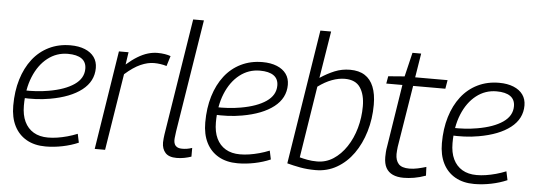

<svg xmlns="http://www.w3.org/2000/svg" viewBox="-49 -881 2876 1033"><g transform="rotate(5 1389.0 -365.0)"><path d="M81 -281Q112 -280 146.5 -282Q181 -284 215 -290Q302 -305 351.5 -339Q401 -373 401 -425Q401 -461 375.5 -479Q350 -497 301 -497Q240 -497 192 -459.5Q144 -422 116.5 -355Q89 -288 89 -199Q89 -148 106 -112.5Q123 -77 155 -58Q187 -39 233 -39Q257 -39 283 -43Q309 -47 336.5 -54.5Q364 -62 391 -73L401 -26Q362 -9 315.5 0.5Q269 10 224 10Q164 10 121 -14.5Q78 -39 55 -84.5Q32 -130 32 -194Q32 -272 51.5 -336Q71 -400 107 -446.5Q143 -493 195 -518.5Q247 -544 311 -544Q356 -544 389 -530.5Q422 -517 439.5 -492.5Q457 -468 457 -434Q457 -362 396 -314.5Q335 -267 226 -248Q187 -241 148 -239.5Q109 -238 76 -240Z M625 -534 615 -467Q646 -494 674 -511Q702 -528 728.5 -536Q755 -544 781 -544Q802 -544 820.5 -541Q839 -538 852 -533L835 -478Q819 -483 801.5 -485.5Q784 -488 767 -488Q733 -488 694.5 -471Q656 -454 611 -414L545 0H489L573 -534Z M956 -740H1014L917 -132Q916 -120 914 -107.5Q912 -95 912 -84Q912 -73 916 -63.5Q920 -54 930 -48Q940 -42 958 -42Q971 -42 983.5 -44Q996 -46 1011 -51V-4Q994 2 973.5 6Q953 10 932 10Q890 10 871 -11Q852 -32 852 -67Q852 -78 853.5 -89.5Q855 -101 856 -110Z M1118 -281Q1149 -280 1183.5 -282Q1218 -284 1252 -290Q1339 -305 1388.5 -339Q1438 -373 1438 -425Q1438 -461 1412.5 -479Q1387 -497 1338 -497Q1277 -497 1229 -459.5Q1181 -422 1153.5 -355Q1126 -288 1126 -199Q1126 -148 1143 -112.5Q1160 -77 1192 -58Q1224 -39 1270 -39Q1294 -39 1320 -43Q1346 -47 1373.5 -54.5Q1401 -62 1428 -73L1438 -26Q1399 -9 1352.5 0.5Q1306 10 1261 10Q1201 10 1158 -14.5Q1115 -39 1092 -84.5Q1069 -130 1069 -194Q1069 -272 1088.5 -336Q1108 -400 1144 -446.5Q1180 -493 1232 -518.5Q1284 -544 1348 -544Q1393 -544 1426 -530.5Q1459 -517 1476.5 -492.5Q1494 -468 1494 -434Q1494 -362 1433 -314.5Q1372 -267 1263 -248Q1224 -241 1185 -239.5Q1146 -238 1113 -240Z M1701 -740 1660 -486Q1699 -512 1738 -528Q1777 -544 1821 -544Q1869 -544 1900.5 -524Q1932 -504 1948 -464.5Q1964 -425 1964 -367Q1964 -291 1943.5 -222.5Q1923 -154 1886 -102Q1849 -50 1797 -20Q1745 10 1682 10Q1637 10 1599 3Q1561 -4 1528 -13L1643 -740ZM1797 -493Q1764 -493 1727.5 -479.5Q1691 -466 1653 -438L1592 -51Q1610 -46 1634 -41.5Q1658 -37 1686 -37Q1734 -37 1774 -63Q1814 -89 1844 -134Q1874 -179 1890 -236Q1906 -293 1906 -354Q1906 -417 1880.5 -455Q1855 -493 1797 -493Z M2275 -59 2277 -12Q2244 0 2214 5Q2184 10 2158 10Q2123 10 2099 -1Q2075 -12 2062.5 -34.5Q2050 -57 2050 -93Q2050 -104 2051 -119.5Q2052 -135 2055 -150L2108 -487H2021L2028 -527L2116 -534L2147 -664H2194L2173 -534H2348L2340 -487H2166L2112 -153Q2111 -142 2110 -132.5Q2109 -123 2109 -114Q2109 -80 2126 -61Q2143 -42 2184 -42Q2206 -42 2229 -47Q2252 -52 2275 -59Z M2396 -281Q2427 -280 2461.5 -282Q2496 -284 2530 -290Q2617 -305 2666.5 -339Q2716 -373 2716 -425Q2716 -461 2690.5 -479Q2665 -497 2616 -497Q2555 -497 2507 -459.5Q2459 -422 2431.5 -355Q2404 -288 2404 -199Q2404 -148 2421 -112.5Q2438 -77 2470 -58Q2502 -39 2548 -39Q2572 -39 2598 -43Q2624 -47 2651.5 -54.5Q2679 -62 2706 -73L2716 -26Q2677 -9 2630.5 0.5Q2584 10 2539 10Q2479 10 2436 -14.5Q2393 -39 2370 -84.5Q2347 -130 2347 -194Q2347 -272 2366.5 -336Q2386 -400 2422 -446.5Q2458 -493 2510 -518.5Q2562 -544 2626 -544Q2671 -544 2704 -530.5Q2737 -517 2754.5 -492.5Q2772 -468 2772 -434Q2772 -362 2711 -314.5Q2650 -267 2541 -248Q2502 -241 2463 -239.5Q2424 -238 2391 -240Z"/></g></svg>

Font: Georama Light
Style: Italic
Weight: 300
Italic angle: -9°
Designer: Jean-Baptiste Levee
Foundry: Production Type
Version: Version 1.001